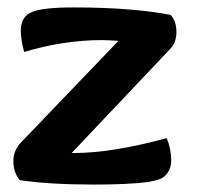

<svg xmlns="http://www.w3.org/2000/svg" viewBox="-20 -491 534 517"><path d="M380 -1Q324 6 234 6Q113 6 33 -6Q16 -27 16 -57Q16 -87 38 -109L299 -381Q269 -383 254 -383Q151 -383 45 -351Q36 -383 36 -413Q38 -448 67 -459Q96 -471 179 -471Q334 -471 439 -451Q455 -435 455 -405Q455 -376 438 -359L173 -79H180Q281 -79 429 -119Q441 -89 441 -60Q441 -39 431.5 -26Q422 -13 411 -9Q400 -5 380 -1Z"/></svg>

Font: Overlock Black
Style: Regular
Weight: 900
Designer: Dario Muhafara
Foundry: Dario Manuel Muhafara
Version: Version 1.002